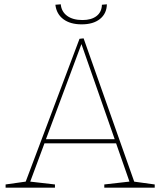

<svg xmlns="http://www.w3.org/2000/svg" viewBox="-20 -871 744 891"><path d="M605 -22 596 -29 698 -15V0H464V-15L587 -29L583 -22L517 -211L525 -206H179L189 -213L118 -22L113 -29L235 -15V0H6V-15L105 -29L97 -22L349 -691L368 -693ZM191 -219 185 -225H518L514 -220L356 -672H360ZM359 -758Q306 -758 274 -782Q242 -806 237 -849L262 -851Q265 -817 291.5 -797.5Q318 -778 363 -778Q404 -778 428 -796.5Q452 -815 453 -849L476 -851Q475 -808 444 -783Q413 -758 359 -758Z"/></svg>

Font: Bitter Thin
Style: Regular
Weight: 100
Designer: Sol Matas, and Bitter project Authors
Foundry: Sol Matas
Version: Version 2.002